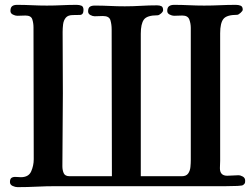

<svg xmlns="http://www.w3.org/2000/svg" viewBox="-20 -774 1040 791"><path d="M990 -30Q990 -23 989 -20Q988 -17 982 -12Q979 -9 958.5 -8Q938 -7 911 -7Q884 -7 861.5 -7Q839 -7 832 -7H211Q171 -7 131.5 -5Q92 -3 52 -3Q43 -3 32 -8Q21 -13 21 -24Q21 -38 28.5 -42Q36 -46 46.5 -45Q57 -44 66 -44Q98 -44 108.5 -68Q119 -92 119 -118Q119 -254 118.5 -389.5Q118 -525 118 -661Q118 -679 113 -694.5Q108 -710 85 -710Q77 -710 68 -709.5Q59 -709 51 -709Q43 -709 33 -714Q23 -719 23 -729Q23 -743 30 -748.5Q37 -754 50 -754Q81 -754 111.5 -752.5Q142 -751 173 -751Q204 -751 234.5 -752.5Q265 -754 296 -754Q307 -754 315.5 -750.5Q324 -747 324 -733Q324 -713 309.5 -712.5Q295 -712 281 -712Q260 -712 251 -701Q242 -690 240 -674Q238 -658 238 -642Q238 -579 238.5 -516Q239 -453 239 -390Q239 -315 238 -239.5Q237 -164 237 -89Q237 -73 242.5 -60.5Q248 -48 267 -48H441Q441 -199 440.5 -350.5Q440 -502 440 -653Q440 -673 435 -690.5Q430 -708 404 -708Q396 -708 387 -707.5Q378 -707 370 -707Q362 -707 352.5 -712Q343 -717 343 -727Q343 -741 350 -746Q357 -751 370 -751Q402 -751 432.5 -749.5Q463 -748 494 -748Q527 -748 560.5 -750Q594 -752 627 -752Q638 -752 645 -748.5Q652 -745 652 -732Q652 -726 643.5 -718.5Q635 -711 629 -711Q586 -711 573 -693.5Q560 -676 560 -635V-48H729Q747 -48 755 -59Q763 -70 764.5 -86Q766 -102 766 -115V-659Q766 -677 760 -693.5Q754 -710 731 -710Q723 -710 714 -709.5Q705 -709 697 -709Q689 -709 679 -714Q669 -719 669 -729Q669 -743 676.5 -748.5Q684 -754 697 -754Q728 -754 759 -752.5Q790 -751 821 -751Q854 -751 886.5 -752.5Q919 -754 952 -754Q963 -754 971.5 -750.5Q980 -747 980 -734Q980 -729 971 -721Q962 -713 957 -713Q914 -713 900.5 -696Q887 -679 887 -637V-111Q887 -104 886.5 -96.5Q886 -89 886 -81Q886 -50 916 -50Q927 -50 939 -51Q951 -52 962 -52Q971 -52 980.5 -46.5Q990 -41 990 -30Z"/></svg>

Font: Kaisei Decol
Style: Bold
Weight: 700
Designer: Font-Kai, 金井和夫
Foundry: KAZUO KANAI
Version: Version 5.003